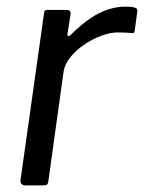

<svg xmlns="http://www.w3.org/2000/svg" viewBox="-20 -560 435 580"><path d="M56 0Q49 0 45 -4.5Q41 -9 42 -16L113 -520Q114 -526 116 -528Q118 -530 123 -530H182Q188 -530 191 -527Q194 -524 193 -516L184 -459Q183 -452 186 -451Q189 -450 194 -455Q224 -485 252 -504Q280 -523 307 -531.5Q334 -540 358 -540Q378 -540 387 -537Q396 -534 395 -527L387 -468Q386 -463 384.5 -461Q383 -459 380 -460Q370 -461 358.5 -461.5Q347 -462 335 -462Q313 -462 286 -452Q259 -442 234 -425Q209 -408 192 -386.5Q175 -365 172 -343L126 -12Q125 -5 122 -2.5Q119 0 110 0H56Z"/></svg>

Font: Libre Franklin
Style: Italic
Weight: 400
Italic angle: -8°
Designer: Pablo Impallari, Rodrigo Fuenzalida, Nhung Nguyen
Foundry: Impallari Type
Version: Version 3.000